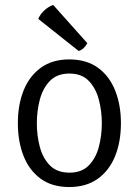

<svg xmlns="http://www.w3.org/2000/svg" viewBox="-20 -742 559 774"><path d="M467.5 -245.5Q467.5 -170.5 444 -112.5Q420.5 -54.5 374 -21.2Q327.5 12 259 12Q190 12 144 -21.5Q98 -55 75 -113.2Q52 -171.5 52 -245.5Q52 -319.5 75.2 -377.5Q98.5 -435.5 144.8 -469Q191 -502.5 259 -502.5Q328.5 -502.5 374.8 -469Q421 -435.5 444.2 -377.2Q467.5 -319 467.5 -245.5ZM128.5 -245.5Q128.5 -195.5 140.5 -150Q152.5 -104.5 181.2 -75.2Q210 -46 260 -46Q309.5 -46 338 -75.2Q366.5 -104.5 378.5 -150Q390.5 -195.5 390.5 -245.5Q390.5 -294.5 378.5 -340.2Q366.5 -386 338 -415.8Q309.5 -445.5 260 -445.5Q210 -445.5 181.2 -415.8Q152.5 -386 140.5 -340.2Q128.5 -294.5 128.5 -245.5ZM194.5 -722Q175 -715.5 158.2 -699.5Q141.5 -683.5 134 -666L297 -536.5Q308 -539.5 317.5 -548.5Q327 -557.5 332 -568Z"/></svg>

Font: Signika
Style: Regular
Weight: 300
Designer: Anna Giedry
Foundry: Anna Giedry
Version: Version 2.000